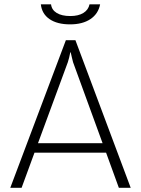

<svg xmlns="http://www.w3.org/2000/svg" viewBox="-20 -891 669 911"><path d="M173.8 -870.6H222.2Q225.1 -844.2 249 -829.6Q272.9 -814.9 313.5 -814.9Q352.1 -814.9 375.7 -829.6Q399.4 -844.2 404.8 -870.6H455.1Q446.3 -825.2 408.9 -800.3Q371.6 -775.4 312.5 -775.4Q251.5 -775.4 215.1 -800.3Q178.7 -825.2 173.8 -870.6ZM483.4 -166.5H143.6L82.5 0H28.8L292.5 -700.2H337.9L600.1 0H543.9ZM466.8 -211.4 326.7 -595.7Q324.7 -603.5 321.3 -617.4Q317.9 -631.3 315.4 -642.6H313.5Q312.5 -635.3 308.1 -617.7Q303.7 -600.1 301.8 -595.7L160.2 -211.4Z"/></svg>

Font: Selawik Light
Style: Regular
Weight: 300
Designer: Aaron Bell
Foundry: Microsoft Corporation
Version: Version 1.01